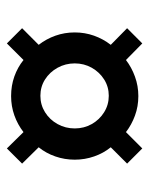

<svg xmlns="http://www.w3.org/2000/svg" viewBox="41 -517 428 550"><g transform="rotate(-90 255.0 -242.0)"><path d="M104.8 -48.4 61.3 -91.9 108.1 -138.7Q91.1 -159.7 81.9 -186.3Q72.6 -212.9 72.6 -241.9Q72.6 -271 81.9 -297.6Q91.1 -324.2 108.1 -345.2L61.3 -392.7L104.8 -436.3L151.6 -388.7Q173.4 -405.6 199.6 -414.9Q225.8 -424.2 254.8 -424.2Q284.7 -424.2 310.9 -414.9Q337.1 -405.6 358.1 -388.7L405.6 -436.3L449.2 -392.7L401.6 -345.2Q418.5 -323.4 427.8 -297.2Q437.1 -271 437.1 -241.9Q437.1 -212.9 427.8 -186.7Q418.5 -160.5 401.6 -138.7L449.2 -91.9L405.6 -48.4L358.1 -95.2Q337.1 -79 310.5 -69.4Q283.9 -59.7 254.8 -59.7Q225 -59.7 198.8 -69.4Q172.6 -79 151.6 -95.2ZM255.6 -144.4Q281.5 -144.4 302.4 -157.7Q323.4 -171 335.9 -193.1Q348.4 -215.3 348.4 -241.9Q348.4 -268.5 335.9 -291.1Q323.4 -313.7 302.4 -327Q281.5 -340.3 255.6 -340.3Q229.8 -340.3 208.5 -327Q187.1 -313.7 174.6 -291.1Q162.1 -268.5 162.1 -241.9Q162.1 -215.3 174.6 -193.1Q187.1 -171 208.5 -157.7Q229.8 -144.4 255.6 -144.4Z"/></g></svg>

Font: Playfair 5pt SemiExpanded Light ExtraBold
Style: Regular
Weight: 800
Version: Version 2.001;gftools[0.9.30]